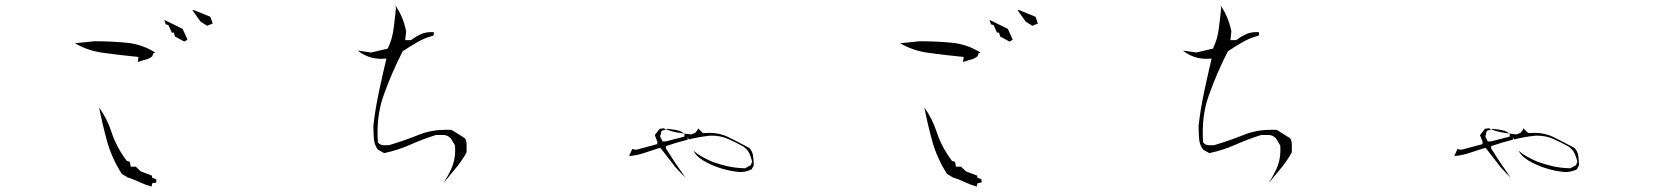

<svg xmlns="http://www.w3.org/2000/svg" viewBox="-20 -749 6040 698"><path d="M532.7 -103.5V-110.4L491.7 -126L473.6 -143.1H455.1L452.1 -160.6L440.9 -164.1Q403.3 -213.9 385.3 -269Q370.1 -316.4 340.3 -358.4Q352.1 -298.3 368.2 -239.3Q385.7 -174.3 422.9 -116.7L439.5 -106.9L441.4 -105Q467.3 -96.7 488 -86.7Q508.8 -76.7 530.8 -70.8L533.7 -83L548.3 -85.4V-96.7ZM538.1 -556.2H542.5V-559.1Q495.6 -588.4 438.7 -593.8Q381.8 -599.1 323.2 -599.1L252.4 -591.8Q298.3 -564.9 354 -557.1Q417.5 -548.3 483.4 -542L481 -523.4Q494.1 -528.3 502.4 -530.5Q510.7 -532.7 514.4 -533.7Q518.1 -534.7 521 -536.6Q527.8 -539.6 533.2 -543.9ZM604.5 -630.4H611.8L616.2 -616.2L650.4 -597.7L661.6 -605L644 -644L577.1 -676.8L582.5 -660.6L592.3 -657.7ZM709 -670.4 732.9 -655.3 753.4 -663.6 744.6 -688 684.6 -712.4H679.2Z M1564.9 -258.3H1592.3Q1606.4 -258.3 1618.7 -246.1L1634.3 -220.2Q1634.8 -210.9 1634.8 -202.6Q1634.8 -165 1619.6 -132.8Q1607.4 -107.4 1592.3 -83.5Q1611.3 -106.9 1631.8 -131.3Q1658.2 -162.1 1676.3 -195.3V-224.1Q1676.3 -237.3 1669.9 -246.6L1621.6 -276.9Q1612.3 -277.3 1603 -277.3Q1550.3 -277.3 1505.9 -260.3Q1452.6 -238.8 1394 -221.2H1374Q1363.3 -221.2 1355.5 -229.5L1354 -230.5Q1352.5 -250.5 1352.5 -268.6Q1352.5 -342.3 1376 -406.2Q1404.3 -485.4 1443.8 -562.5Q1470.2 -580.1 1497.1 -595.7Q1523.9 -611.3 1554.7 -619.1L1557.1 -622.6V-631.8Q1552.2 -632.3 1547.9 -632.3Q1528.8 -632.3 1513.2 -626Q1492.7 -617.2 1474.1 -603H1453.1L1456.5 -635.7Q1450.7 -663.1 1441.2 -685.8Q1431.6 -708.5 1417.5 -729L1419.4 -718.8Q1415.5 -680.2 1410.6 -643.1Q1405.8 -606 1389.6 -572.3L1329.1 -558.1L1282.7 -564.9H1280.8Q1297.9 -550.8 1319.8 -543Q1341.8 -535.2 1365.2 -535.2Q1371.6 -535.2 1384.8 -536.1Q1354.5 -407.7 1345.7 -352.5Q1340.8 -322.3 1337.4 -291.5Q1337.4 -266.6 1339.4 -243.2Q1341.3 -220.7 1354.5 -204.6L1376.5 -192.4Q1425.3 -202.6 1471.2 -222.9Q1517.1 -243.2 1564.9 -258.3Z M2400.9 -209.5V-217.8Q2441.9 -231.9 2480 -241.2V-250.5L2483.9 -242.2Q2519.5 -251 2558.1 -255.4Q2561.5 -255.9 2567.9 -255.9Q2599.6 -255.9 2627.4 -243.7Q2655.3 -231.4 2683.1 -215.8Q2698.7 -204.1 2704.6 -190.4Q2710.4 -177.2 2714.4 -162.1L2709.5 -148.4L2688.5 -137.2Q2653.8 -138.2 2625.7 -144.5Q2597.7 -150.9 2571.8 -160.2Q2543 -171.9 2518.6 -187.5Q2508.8 -194.3 2500.5 -201.7Q2509.8 -182.1 2535.6 -166Q2561.5 -150.4 2593.8 -139.4Q2626 -128.4 2659.7 -124.5Q2666 -123.5 2670.9 -123.5Q2691.4 -123.5 2712.4 -133.3L2720.2 -147.5Q2720.2 -164.6 2717.8 -182.1Q2715.8 -198.7 2703.6 -211.4Q2664.6 -232.4 2626 -251.5Q2595.7 -266.1 2557.6 -266.1Q2547.9 -266.1 2535.6 -265.1L2517.6 -282.7Q2517.6 -277.8 2514.4 -274.7Q2511.2 -271.5 2507.8 -266.1L2492.7 -260.3Q2465.3 -263.2 2440.4 -267.6Q2415.5 -272 2392.6 -282.7L2378.4 -280.8L2360.4 -257.8L2369.6 -234.4V-233.4V-225.1L2293 -204.6L2277.8 -207V-206.1L2267.1 -181.6Q2294.9 -184.1 2318.4 -191.9L2375.5 -210.4H2376H2379.9H2381.8L2435.1 -141.6Q2452.6 -122.1 2472.7 -102.5Q2468.8 -107.4 2465.3 -112.8Q2431.6 -159.7 2400.9 -209.5ZM2399.9 -234.9H2388.7L2379.9 -252.4L2384.8 -272.9L2406.7 -280.8Q2437 -277.3 2446.3 -274.4Q2457 -271.5 2466.3 -264.2L2468.3 -263.2V-252.4Z M3532.7 -103.5V-110.4L3491.7 -126L3473.6 -143.1H3455.1L3452.1 -160.6L3440.9 -164.1Q3403.3 -213.9 3385.3 -269Q3370.1 -316.4 3340.3 -358.4Q3352.1 -298.3 3368.2 -239.3Q3385.7 -174.3 3422.9 -116.7L3439.5 -106.9L3441.4 -105Q3467.3 -96.7 3488 -86.7Q3508.8 -76.7 3530.8 -70.8L3533.7 -83L3548.3 -85.4V-96.7ZM3538.1 -556.2H3542.5V-559.1Q3495.6 -588.4 3438.7 -593.8Q3381.8 -599.1 3323.2 -599.1L3252.4 -591.8Q3298.3 -564.9 3354 -557.1Q3417.5 -548.3 3483.4 -542L3481 -523.4Q3494.1 -528.3 3502.4 -530.5Q3510.7 -532.7 3514.4 -533.7Q3518.1 -534.7 3521 -536.6Q3527.8 -539.6 3533.2 -543.9ZM3604.5 -630.4H3611.8L3616.2 -616.2L3650.4 -597.7L3661.6 -605L3644 -644L3577.1 -676.8L3582.5 -660.6L3592.3 -657.7ZM3709 -670.4 3732.9 -655.3 3753.4 -663.6 3744.6 -688 3684.6 -712.4H3679.2Z M4564.9 -258.3H4592.3Q4606.4 -258.3 4618.7 -246.1L4634.3 -220.2Q4634.8 -210.9 4634.8 -202.6Q4634.8 -165 4619.6 -132.8Q4607.4 -107.4 4592.3 -83.5Q4611.3 -106.9 4631.8 -131.3Q4658.2 -162.1 4676.3 -195.3V-224.1Q4676.3 -237.3 4669.9 -246.6L4621.6 -276.9Q4612.3 -277.3 4603 -277.3Q4550.3 -277.3 4505.9 -260.3Q4452.6 -238.8 4394 -221.2H4374Q4363.3 -221.2 4355.5 -229.5L4354 -230.5Q4352.5 -250.5 4352.5 -268.6Q4352.5 -342.3 4376 -406.2Q4404.3 -485.4 4443.8 -562.5Q4470.2 -580.1 4497.1 -595.7Q4523.9 -611.3 4554.7 -619.1L4557.1 -622.6V-631.8Q4552.2 -632.3 4547.9 -632.3Q4528.8 -632.3 4513.2 -626Q4492.7 -617.2 4474.1 -603H4453.1L4456.5 -635.7Q4450.7 -663.1 4441.2 -685.8Q4431.6 -708.5 4417.5 -729L4419.4 -718.8Q4415.5 -680.2 4410.6 -643.1Q4405.8 -606 4389.6 -572.3L4329.1 -558.1L4282.7 -564.9H4280.8Q4297.9 -550.8 4319.8 -543Q4341.8 -535.2 4365.2 -535.2Q4371.6 -535.2 4384.8 -536.1Q4354.5 -407.7 4345.7 -352.5Q4340.8 -322.3 4337.4 -291.5Q4337.4 -266.6 4339.4 -243.2Q4341.3 -220.7 4354.5 -204.6L4376.5 -192.4Q4425.3 -202.6 4471.2 -222.9Q4517.1 -243.2 4564.9 -258.3Z M5400.9 -209.5V-217.8Q5441.9 -231.9 5480 -241.2V-250.5L5483.9 -242.2Q5519.5 -251 5558.1 -255.4Q5561.5 -255.9 5567.9 -255.9Q5599.6 -255.9 5627.4 -243.7Q5655.3 -231.4 5683.1 -215.8Q5698.7 -204.1 5704.6 -190.4Q5710.4 -177.2 5714.4 -162.1L5709.5 -148.4L5688.5 -137.2Q5653.8 -138.2 5625.7 -144.5Q5597.7 -150.9 5571.8 -160.2Q5543 -171.9 5518.6 -187.5Q5508.8 -194.3 5500.5 -201.7Q5509.8 -182.1 5535.6 -166Q5561.5 -150.4 5593.8 -139.4Q5626 -128.4 5659.7 -124.5Q5666 -123.5 5670.9 -123.5Q5691.4 -123.5 5712.4 -133.3L5720.2 -147.5Q5720.2 -164.6 5717.8 -182.1Q5715.8 -198.7 5703.6 -211.4Q5664.6 -232.4 5626 -251.5Q5595.7 -266.1 5557.6 -266.1Q5547.9 -266.1 5535.6 -265.1L5517.6 -282.7Q5517.6 -277.8 5514.4 -274.7Q5511.2 -271.5 5507.8 -266.1L5492.7 -260.3Q5465.3 -263.2 5440.4 -267.6Q5415.5 -272 5392.6 -282.7L5378.4 -280.8L5360.4 -257.8L5369.6 -234.4V-233.4V-225.1L5293 -204.6L5277.8 -207V-206.1L5267.1 -181.6Q5294.9 -184.1 5318.4 -191.9L5375.5 -210.4H5376H5379.9H5381.8L5435.1 -141.6Q5452.6 -122.1 5472.7 -102.5Q5468.8 -107.4 5465.3 -112.8Q5431.6 -159.7 5400.9 -209.5ZM5399.9 -234.9H5388.7L5379.9 -252.4L5384.8 -272.9L5406.7 -280.8Q5437 -277.3 5446.3 -274.4Q5457 -271.5 5466.3 -264.2L5468.3 -263.2V-252.4Z"/></svg>

Font: Bakudai
Style: Light
Weight: 300
Version: Version 1.48